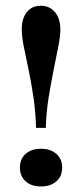

<svg xmlns="http://www.w3.org/2000/svg" viewBox="-20 -651 292 682"><path d="M108.1 -196.8Q106.5 -253.2 98.8 -305.6Q91.1 -358.1 81.5 -403.6Q71.8 -449.2 64.5 -485.5Q57.3 -521.8 57.3 -546.8Q57.3 -585.5 75.4 -608.1Q93.5 -630.6 125 -630.6Q156.5 -630.6 175.4 -607.7Q194.4 -584.7 194.4 -546.8Q194.4 -522.6 187.1 -485.9Q179.8 -449.2 170.6 -403.2Q161.3 -357.3 152.8 -305.2Q144.4 -253.2 142.7 -196.8ZM125.8 11.3Q91.1 11.3 71 -6.9Q50.8 -25 50.8 -55.6Q50.8 -86.3 71 -104.4Q91.1 -122.6 125.8 -122.6Q159.7 -122.6 180.2 -104.4Q200.8 -86.3 200.8 -55.6Q200.8 -25 180.2 -6.9Q159.7 11.3 125.8 11.3Z"/></svg>

Font: Playfair 9pt
Style: Bold
Weight: 700
Designer: Claus Eggers Sørensen
Foundry: Claus Eggers Sørensen
Version: Version 2.203